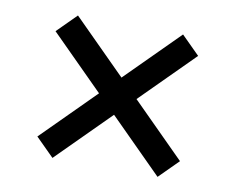

<svg xmlns="http://www.w3.org/2000/svg" viewBox="-58 -628 736 600"><g transform="rotate(10 310.0 -327.5)"><path d="M143.8 -554.2 536.8 -161.2 476.2 -100.7 83.2 -493.7ZM84.5 -159.8 477.5 -552.8 535.5 -495 142.5 -102Z"/></g></svg>

Font: Monaspace Xenon Var ExtraLight
Style: Regular
Weight: 200
Designer: Riley Cran and the Lettermatic Team
Version: Version 1.200 (Monaspace Xenon Var)